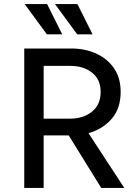

<svg xmlns="http://www.w3.org/2000/svg" viewBox="-20 -930 690 950"><path d="M100 0V-690H333Q401 -690 456 -665Q511 -640 544 -592.5Q577 -545 577 -475Q577 -393 532.5 -342Q488 -291 418 -271L595 0H481L320 -260H196V0ZM196 -343H328Q392 -343 435 -377.5Q478 -412 478 -475Q478 -537 435.5 -570.5Q393 -604 328 -604H196ZM102 -910H213L288 -760H212ZM252 -910H363L438 -760H362Z"/></svg>

Font: Radio Canada
Style: Regular
Weight: 400
Designer: Charles Daoud, Etienne Aubert Bonn, Alexandre Saumier Demers, Jacques Le Bailly
Foundry: Radio-Canada
Version: Version 2.104;gftools[0.9.28.dev5+ged2979d]